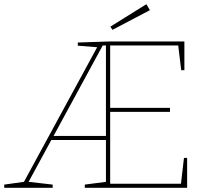

<svg xmlns="http://www.w3.org/2000/svg" viewBox="-20 -888 989 908"><path d="M0 0V-15L100 -29L90 -22L443 -671L447 -664L348 -672V-687L502 -692H852V-556H837L822 -680L830 -673H494L501 -680V-371L494 -378H784V-359H494L501 -366V-12L494 -19H843L835 -12L850 -141H865V0H381V-15L488 -29L481 -21V-233L488 -226H216L226 -232L112 -22L108 -29L229 -15V0ZM230 -239 226 -245H488L481 -238V-680L488 -673H459L469 -679ZM512 -747 502 -762 672 -868 689 -840Z"/></svg>

Font: Bitter Thin
Style: Regular
Weight: 100
Designer: Sol Matas, and Bitter project Authors
Foundry: Sol Matas
Version: Version 2.002